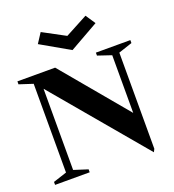

<svg xmlns="http://www.w3.org/2000/svg" viewBox="-167 -1072 1103 1220"><g transform="rotate(-20 384.0 -462.0)"><path d="M663 20 142 -599V-50L236 -20V0H2V-20L94 -50V-650L2 -680V-700H257L625 -260V-650L533 -681V-701H766V-681L673 -650V0ZM399 -767 205 -878 248 -944 399 -863 551 -944 595 -878Z"/></g></svg>

Font: Wittgenstein
Style: Bold
Weight: 700
Designer: Jörg Drees
Foundry: Jörg Drees
Version: Version 1.303; ttfautohint (v1.8.4.7-5d5b)